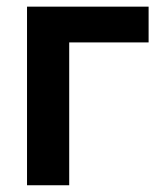

<svg xmlns="http://www.w3.org/2000/svg" viewBox="-20 -549 481 569"><path d="M420.4 -529.3V-423.3H185.1V0H60.1V-529.3Z"/></svg>

Font: Inter 24pt SemiBold
Style: Regular
Weight: 600
Designer: Rasmus Andersson
Foundry: rsms
Version: Version 4.001;git-66647c0bb